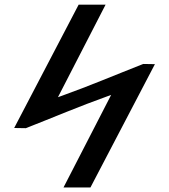

<svg xmlns="http://www.w3.org/2000/svg" viewBox="-20 -809 723 821"><path d="M40.6 -261.7 90.5 -260.9C206.9 -306.5 321.3 -355.2 437.8 -396.8L455.2 -403L251.6 -7.5H366.8L642.4 -534.7L592.5 -535.5C476.1 -489.9 361.7 -441.2 245.2 -399.6L227.8 -393.4L431.4 -788.9H316.2Z"/></svg>

Font: Stormning
Style: Light
Weight: 400
Designer: Robert Jablonski, Mew Too
Foundry: Cannot Into Space Fonts
Version: Version 0.90